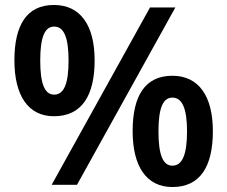

<svg xmlns="http://www.w3.org/2000/svg" viewBox="-20 -744 915 773"><path d="M197 -724C87 -724 38 -642 38 -501C38 -360 93 -276 197 -276C310 -276 361 -360 361 -501C361 -642 304 -724 197 -724ZM686 -714H584L188 0H290ZM198 -637C238 -637 256 -592 256 -500C256 -408 238 -363 198 -363C159 -363 142 -409 142 -500C142 -592 159 -637 198 -637ZM674 -439C563 -439 514 -357 514 -216C514 -75 569 9 674 9C787 9 837 -75 837 -216C837 -357 780 -439 674 -439ZM674 -351C714 -351 733 -306 733 -215C733 -122 714 -77 674 -77C635 -77 618 -123 618 -215C618 -306 635 -351 674 -351Z"/></svg>

Font: Noto Sans Bamum SemiBold
Style: Regular
Weight: 600
Designer: Monotype Design Team
Foundry: Monotype Imaging Inc.
Version: Version 2.002